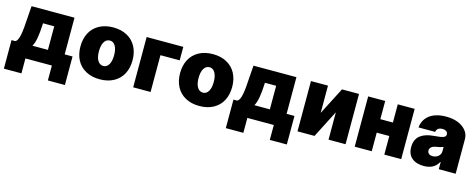

<svg xmlns="http://www.w3.org/2000/svg" viewBox="-33 -1202 4985 2012"><g transform="rotate(15 2459.5 -196.0)"><path d="M17 161.9V-147.7H56.8Q65 -150.9 71.7 -158.6Q78.5 -166.2 83.8 -178.1Q89.1 -190 93.2 -202.4Q97.3 -214.8 100.3 -232.8Q103.3 -250.7 105.5 -264.7Q107.6 -278.8 109.6 -299.4Q111.5 -320 112.4 -332.2Q113.3 -344.5 114.5 -364.3Q115.8 -384.2 116.5 -392L127.8 -545.5H593.8V-147.7H679V161.9H494.3V0H207.4V161.9ZM244.3 -147.7H411.9V-403.4H289.8V-392Q285.2 -299.7 275 -242.2Q264.9 -184.7 244.3 -147.7Z M1165.8 -25.4Q1101.6 9.9 1014.2 9.9Q926.8 9.9 862.6 -25.4Q798.3 -60.7 764.9 -124.1Q731.5 -187.5 731.5 -271.3Q731.5 -355.1 764.9 -418.5Q798.3 -481.9 862.6 -517.2Q926.8 -552.6 1014.2 -552.6Q1101.6 -552.6 1165.8 -517.2Q1230.1 -481.9 1263.5 -418.5Q1296.9 -355.1 1296.9 -271.3Q1296.9 -187.5 1263.5 -124.1Q1230.1 -60.7 1165.8 -25.4ZM1015.6 -134.9Q1052.9 -134.9 1074.8 -171.9Q1096.6 -208.8 1096.6 -272.7Q1096.6 -336.6 1074.8 -373.6Q1052.9 -410.5 1015.6 -410.5Q976.2 -410.5 954 -373.8Q931.8 -337 931.8 -272.7Q931.8 -208.5 954 -171.7Q976.2 -134.9 1015.6 -134.9Z M1774.1 -545.5V-399.1H1565.3V0H1376.4V-545.5Z M2246.8 -25.4Q2182.5 9.9 2095.2 9.9Q2007.8 9.9 1943.5 -25.4Q1879.3 -60.7 1845.9 -124.1Q1812.5 -187.5 1812.5 -271.3Q1812.5 -355.1 1845.9 -418.5Q1879.3 -481.9 1943.5 -517.2Q2007.8 -552.6 2095.2 -552.6Q2182.5 -552.6 2246.8 -517.2Q2311.1 -481.9 2344.5 -418.5Q2377.8 -355.1 2377.8 -271.3Q2377.8 -187.5 2344.5 -124.1Q2311.1 -60.7 2246.8 -25.4ZM2096.6 -134.9Q2133.9 -134.9 2155.7 -171.9Q2177.6 -208.8 2177.6 -272.7Q2177.6 -336.6 2155.7 -373.6Q2133.9 -410.5 2096.6 -410.5Q2057.2 -410.5 2035 -373.8Q2012.8 -337 2012.8 -272.7Q2012.8 -208.5 2035 -171.7Q2057.2 -134.9 2096.6 -134.9Z M2424.7 161.9V-147.7H2464.5Q2472.7 -150.9 2479.4 -158.6Q2486.2 -166.2 2491.5 -178.1Q2496.8 -190 2500.9 -202.4Q2505 -214.8 2508 -232.8Q2511 -250.7 2513.1 -264.7Q2515.3 -278.8 2517.2 -299.4Q2519.2 -320 2520.1 -332.2Q2521 -344.5 2522.2 -364.3Q2523.4 -384.2 2524.1 -392L2535.5 -545.5H3001.4V-147.7H3086.6V161.9H2902V0H2615.1V161.9ZM2652 -147.7H2819.6V-403.4H2697.4V-392Q2692.8 -299.7 2682.7 -242.2Q2672.6 -184.7 2652 -147.7Z M3343.8 -250 3495.7 -545.5H3680.4V0H3495.7V-296.9L3343.8 0H3159.1V-545.5H3343.8Z M3964.5 -545.5V-348H4100.9V-545.5H4284.1V0H4100.9V-201.7H3964.5V0H3779.8V-545.5Z M4529.8 8.5Q4448.2 8.5 4400.2 -31.6Q4352.3 -71.7 4352.3 -150.6Q4352.3 -194.2 4367.4 -226.7Q4382.5 -259.2 4410.5 -279.3Q4438.6 -299.4 4473.5 -310Q4508.5 -320.7 4552.6 -323.9Q4623.6 -329.2 4651.3 -339.1Q4679 -349.1 4679 -372.2V-373.6Q4679 -394.5 4663 -406.1Q4647 -417.6 4620.7 -417.6Q4592 -417.6 4574.8 -405.2Q4557.5 -392.8 4554 -367.9H4373.6Q4376.1 -405.9 4392.8 -438.7Q4409.4 -471.6 4439.6 -497.3Q4469.8 -523.1 4517 -537.8Q4564.3 -552.6 4623.6 -552.6Q4737.9 -552.6 4806.5 -501.8Q4875 -451 4875 -373.6V0H4691.8V-76.7H4687.5Q4641.3 8.5 4529.8 8.5ZM4593.8 -115.1Q4628.9 -115.1 4654.7 -136.4Q4680.4 -157.7 4680.4 -193.2V-238.6Q4651.3 -226.6 4602.3 -218.8Q4569.2 -213.4 4553.1 -198.7Q4536.9 -183.9 4536.9 -161.9Q4536.9 -139.6 4552.6 -127.3Q4568.2 -115.1 4593.8 -115.1Z"/></g></svg>

Font: Karasuma Gothic
Style: Black
Weight: 900
Designer: Rasmus Andersson / Ryoko Nishizuka
Foundry: Genbu
Version: Version 1.00